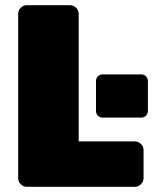

<svg xmlns="http://www.w3.org/2000/svg" viewBox="-20 -720 590 740"><path d="M350 -291.7V-408.3Q350 -418.3 357.5 -425.8Q365 -433.3 375 -433.3H525Q535 -433.3 542.5 -425.8Q550 -418.3 550 -408.3V-291.7Q550 -281.7 542.5 -274.2Q535 -266.7 525 -266.7H375Q365 -266.7 357.5 -274.2Q350 -281.7 350 -291.7ZM50 -33.3V-666.7Q50 -680 60 -690Q70 -700 83.3 -700H250Q263.3 -700 273.3 -690Q283.3 -680 283.3 -666.7V-175H500Q513.3 -175 523.3 -165Q533.3 -155 533.3 -141.7V-33.3Q533.3 -20 523.3 -10Q513.3 0 500 0H83.3Q70 0 60 -10Q50 -20 50 -33.3Z"/></svg>

Font: BoonTook Mon
Style: Regular
Weight: 400
Designer: Sungsit Sawaiwan
Foundry: FontUni
Version: Version 3.0